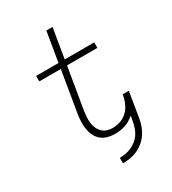

<svg xmlns="http://www.w3.org/2000/svg" viewBox="-217 -851 1034 1151"><g transform="rotate(-30 300.0 -275.5)"><path d="M289 184V146Q309 146 329.5 142.5Q350 139 369.5 130.5Q389 122 406 108.5Q423 95 435 77.5Q447 60 454 40Q461 20 465 0L472 -41Q458 -28 441.5 -18Q425 -8 407.5 -2.5Q390 3 372 5.5Q354 8 337 8Q311 8 286 1Q261 -6 242.5 -22Q224 -38 213.5 -60Q203 -82 199 -107.5Q195 -133 196.5 -159Q198 -185 202 -211L249 -492H100V-530H255L289 -735H332L298 -530H502V-492H292L244 -205Q241 -185 239.5 -164.5Q238 -144 240.5 -124.5Q243 -105 250.5 -87Q258 -69 271.5 -55.5Q285 -42 304 -36Q323 -30 343 -30Q368 -30 393 -38Q418 -46 438.5 -63.5Q459 -81 471.5 -104.5Q484 -128 490 -153L494 -175H537Q537 -173 536.5 -171Q536 -169 535 -167Q535 -164 534.5 -162Q534 -160 534 -158L508 0Q504 25 495 50Q486 75 471 97Q456 119 435 136.5Q414 154 389.5 165Q365 176 339.5 180Q314 184 289 184Z"/></g></svg>

Font: Iosevka Curly XLtExObl
Style: Regular
Weight: 200
Width: 7
Italic angle: -9°
Monospace: yes
Designer: Belleve Invis
Foundry: Belleve Invis
Version: Version 11.0.1; ttfautohint (v1.8.3)